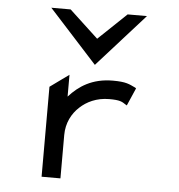

<svg xmlns="http://www.w3.org/2000/svg" viewBox="-53 -792 785 842"><g transform="rotate(5 340.0 -371.0)"><path d="M536 -425C508 -438 495 -447 436 -447C345 -447 287 -408 244 -360V-456L161 -396V0H244V-191C244 -244 267 -287 299 -316C328 -343 371 -365 427 -365C474 -365 483 -359 501 -347L506 -344L540 -422ZM351 -509 560 -742H475L351 -624L224 -742H139Z"/></g></svg>

Font: Charger Monospace
Style: Regular
Weight: 400
Designer: Jasper
Foundry: Cannot Into Space Fonts
Version: Version 0.980